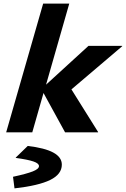

<svg xmlns="http://www.w3.org/2000/svg" viewBox="-20 -730 694 1059"><path d="M218 -710H362L234 -263L468 -477H654V-475L374 -237L521 -2V0H339L220 -217L158 0H14ZM321 178Q321 231 257 262.5Q193 294 60 309L52 247V245Q126 229 160.5 215.5Q195 202 195 186Q195 171 164 160.5Q133 150 67 141V139L133 75Q227 86 274 111.5Q321 137 321 178Z"/></svg>

Font: Intel One Mono
Style: Bold Italic
Weight: 700
Italic angle: -16°
Monospace: yes
Designer: Fred Shallcrass
Foundry: Frere-Jones Type LLC
Version: Version 1.400;hotconv 1.1.0;makeotfexe 2.6.0;FJTRelease1.4